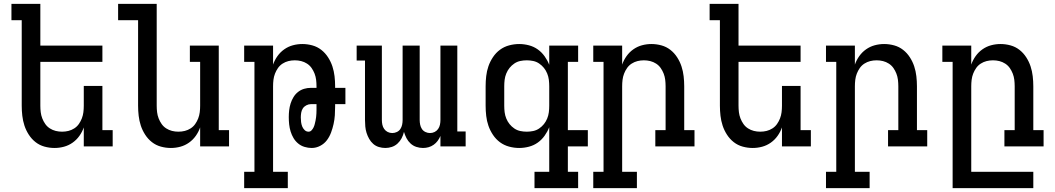

<svg xmlns="http://www.w3.org/2000/svg" viewBox="-20 -755 5440 990"><path d="M261 8Q235 8 209.5 1Q184 -6 163.5 -22Q143 -38 128.5 -60.5Q114 -83 106 -107.5Q98 -132 95 -158Q92 -184 92 -210V-651H39V-735H188V-520H508V-436H188V-210Q188 -193 190 -176.5Q192 -160 198 -144.5Q204 -129 213.5 -115.5Q223 -102 237 -93Q251 -84 267 -80Q283 -76 300 -76Q317 -76 333 -80Q349 -84 363 -93Q377 -102 386.5 -115.5Q396 -129 402 -144.5Q408 -160 410 -176.5Q412 -193 412 -210V-312H508V-84H561V0H412V-98Q404 -75 389.5 -54.5Q375 -34 354.5 -19.5Q334 -5 310 1.5Q286 8 261 8Z M861 8Q835 8 809.5 1Q784 -6 763.5 -22Q743 -38 728.5 -60.5Q714 -83 706 -107.5Q698 -132 695 -158Q692 -184 692 -210V-651H589V-735H788V-210Q788 -193 790 -176.5Q792 -160 798 -144.5Q804 -129 813.5 -115.5Q823 -102 837 -93Q851 -84 867 -80Q883 -76 900 -76Q917 -76 933 -80Q949 -84 963 -93Q977 -102 986.5 -115.5Q996 -129 1002 -144.5Q1008 -160 1010 -176.5Q1012 -193 1012 -210V-436H959V-520H1108V-84H1161V0H1012V-98Q1004 -75 989.5 -54.5Q975 -34 954.5 -19.5Q934 -5 910 1.5Q886 8 861 8Z M1464 215H1239V131H1292V-436H1239V-520H1388V-422Q1396 -445 1410.5 -465.5Q1425 -486 1445.5 -500.5Q1466 -515 1490 -521.5Q1514 -528 1539 -528Q1565 -528 1590.5 -521Q1616 -514 1636.5 -498Q1657 -482 1671.5 -459.5Q1686 -437 1694 -412.5Q1702 -388 1705 -362Q1708 -336 1708 -310V-302H1761V-218H1708V-206Q1708 -183 1706.5 -160.5Q1705 -138 1700 -115.5Q1695 -93 1687 -71.5Q1679 -50 1665.5 -32Q1652 -14 1631 -3Q1610 8 1587 8Q1569 8 1550.5 2.5Q1532 -3 1517.5 -15Q1503 -27 1493.5 -43Q1484 -59 1478.5 -77Q1473 -95 1471 -113.5Q1469 -132 1469 -151Q1469 -169 1471 -186.5Q1473 -204 1478.5 -221.5Q1484 -239 1493.5 -254.5Q1503 -270 1517 -281Q1531 -292 1548 -297Q1565 -302 1583 -302H1612V-310Q1612 -327 1610 -343.5Q1608 -360 1602 -375.5Q1596 -391 1586.5 -404.5Q1577 -418 1563 -427Q1549 -436 1533 -440Q1517 -444 1500 -444Q1483 -444 1467 -440Q1451 -436 1437 -427Q1423 -418 1413.5 -404.5Q1404 -391 1398 -375.5Q1392 -360 1390 -343.5Q1388 -327 1388 -310V131H1464ZM1571 -76Q1580 -76 1586.5 -83Q1593 -90 1597 -98.5Q1601 -107 1603 -115.5Q1605 -124 1607 -133Q1609 -142 1610 -151.5Q1611 -161 1611.5 -170Q1612 -179 1612 -188Q1612 -197 1612 -206V-218H1583Q1571 -218 1559.5 -212Q1548 -206 1541.5 -196Q1535 -186 1533 -173.5Q1531 -161 1531 -149Q1531 -137 1532.5 -125.5Q1534 -114 1538 -103.5Q1542 -93 1550.5 -84.5Q1559 -76 1571 -76Z M1967 8Q1950 8 1933.5 3Q1917 -2 1904.5 -13Q1892 -24 1883.5 -39Q1875 -54 1870 -70Q1865 -86 1863.5 -103Q1862 -120 1862 -136V-443H1819V-520H1949V-136Q1949 -124 1951.5 -112Q1954 -100 1961 -90Q1968 -80 1979 -74.5Q1990 -69 2003 -69Q2015 -69 2026.5 -74.5Q2038 -80 2044.5 -90Q2051 -100 2053.5 -112Q2056 -124 2056 -136V-520H2144V-136Q2144 -124 2146.5 -112Q2149 -100 2155.5 -90Q2162 -80 2173.5 -74.5Q2185 -69 2197 -69Q2210 -69 2221 -74.5Q2232 -80 2239 -90Q2246 -100 2248.5 -112Q2251 -124 2251 -136V-520H2338V-77H2381V0H2251V-54Q2245 -40 2236.5 -28.5Q2228 -17 2216 -8.5Q2204 0 2190 4Q2176 8 2161 8Q2144 8 2127 2.5Q2110 -3 2097 -15Q2084 -27 2076 -42.5Q2068 -58 2063 -75Q2059 -58 2051 -42.5Q2043 -27 2030 -15Q2017 -3 2000.5 2.5Q1984 8 1967 8Z M2696 -76Q2713 -76 2729.5 -79.5Q2746 -83 2760 -92.5Q2774 -102 2784.5 -115Q2795 -128 2801.5 -144Q2808 -160 2810 -176.5Q2812 -193 2812 -210V-310Q2812 -327 2810 -343.5Q2808 -360 2801.5 -376Q2795 -392 2784.5 -405Q2774 -418 2760 -427.5Q2746 -437 2729.5 -440.5Q2713 -444 2696 -444Q2679 -444 2662.5 -440.5Q2646 -437 2632 -427.5Q2618 -418 2607.5 -405Q2597 -392 2590.5 -376Q2584 -360 2582 -343.5Q2580 -327 2580 -310V-210Q2580 -193 2582 -176.5Q2584 -160 2590.5 -144Q2597 -128 2607.5 -115Q2618 -102 2632 -92.5Q2646 -83 2662.5 -79.5Q2679 -76 2696 -76ZM2736 215V131H2812V-99Q2803 -76 2788 -55Q2773 -34 2752.5 -19.5Q2732 -5 2707 1.5Q2682 8 2657 8Q2631 8 2605 1Q2579 -6 2558 -21.5Q2537 -37 2522 -59.5Q2507 -82 2498.5 -106.5Q2490 -131 2487 -157.5Q2484 -184 2484 -210V-310Q2484 -336 2487 -362.5Q2490 -389 2498.5 -413.5Q2507 -438 2522 -460.5Q2537 -483 2558 -498.5Q2579 -514 2605 -521Q2631 -528 2657 -528Q2682 -528 2707 -521.5Q2732 -515 2752.5 -500.5Q2773 -486 2788 -465Q2803 -444 2812 -421V-520H2961V-436H2908V-84H3011V0H2908V131H2961V215Z M3264 215H3039V131H3092V-436H3039V-520H3188V-422Q3196 -445 3210.5 -465.5Q3225 -486 3245.5 -500.5Q3266 -515 3290 -521.5Q3314 -528 3339 -528Q3365 -528 3390.5 -521Q3416 -514 3436.5 -498Q3457 -482 3471.5 -459.5Q3486 -437 3494 -412.5Q3502 -388 3505 -362Q3508 -336 3508 -310V-84H3561V0H3359V-84H3412V-310Q3412 -327 3410 -343.5Q3408 -360 3402 -375.5Q3396 -391 3386.5 -404.5Q3377 -418 3363 -427Q3349 -436 3333 -440Q3317 -444 3300 -444Q3283 -444 3267 -440Q3251 -436 3237 -427Q3223 -418 3213.5 -404.5Q3204 -391 3198 -375.5Q3192 -360 3190 -343.5Q3188 -327 3188 -310V131H3264Z M3861 8Q3835 8 3809.5 1Q3784 -6 3763.5 -22Q3743 -38 3728.5 -60.5Q3714 -83 3706 -107.5Q3698 -132 3695 -158Q3692 -184 3692 -210V-651H3639V-735H3788V-520H4108V-436H3788V-210Q3788 -193 3790 -176.5Q3792 -160 3798 -144.5Q3804 -129 3813.5 -115.5Q3823 -102 3837 -93Q3851 -84 3867 -80Q3883 -76 3900 -76Q3917 -76 3933 -80Q3949 -84 3963 -93Q3977 -102 3986.5 -115.5Q3996 -129 4002 -144.5Q4008 -160 4010 -176.5Q4012 -193 4012 -210V-312H4108V-84H4161V0H4012V-98Q4004 -75 3989.5 -54.5Q3975 -34 3954.5 -19.5Q3934 -5 3910 1.5Q3886 8 3861 8Z M4464 215H4239V131H4292V-436H4239V-520H4388V-422Q4396 -445 4410.5 -465.5Q4425 -486 4445.5 -500.5Q4466 -515 4490 -521.5Q4514 -528 4539 -528Q4565 -528 4590.5 -521Q4616 -514 4636.5 -498Q4657 -482 4671.5 -459.5Q4686 -437 4694 -412.5Q4702 -388 4705 -362Q4708 -336 4708 -310V-84H4761V0H4559V-84H4612V-310Q4612 -327 4610 -343.5Q4608 -360 4602 -375.5Q4596 -391 4586.5 -404.5Q4577 -418 4563 -427Q4549 -436 4533 -440Q4517 -444 4500 -444Q4483 -444 4467 -440Q4451 -436 4437 -427Q4423 -418 4413.5 -404.5Q4404 -391 4398 -375.5Q4392 -360 4390 -343.5Q4388 -327 4388 -310V131H4464Z M4892 215V-436H4839V-520H4988V-422Q4996 -445 5010.5 -465.5Q5025 -486 5045.5 -500.5Q5066 -515 5090 -521.5Q5114 -528 5139 -528Q5165 -528 5190.5 -521Q5216 -514 5236.5 -498Q5257 -482 5271.5 -459.5Q5286 -437 5294 -412.5Q5302 -388 5305 -362Q5308 -336 5308 -310V-84H5361V0H5159V-84H5212V-310Q5212 -327 5210 -343.5Q5208 -360 5202 -375.5Q5196 -391 5186.5 -404.5Q5177 -418 5163 -427Q5149 -436 5133 -440Q5117 -444 5100 -444Q5083 -444 5067 -440Q5051 -436 5037 -427Q5023 -418 5013.5 -404.5Q5004 -391 4998 -375.5Q4992 -360 4990 -343.5Q4988 -327 4988 -310V131H5308V215Z"/></svg>

Font: Iosevka HT Medium Extended
Style: Regular
Weight: 500
Width: 7
Monospace: yes
Designer: Belleve Invis
Foundry: Belleve Invis
Version: Version 32.3.0; ttfautohint (v1.8.4)